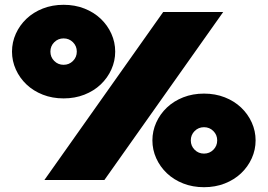

<svg xmlns="http://www.w3.org/2000/svg" viewBox="-20 -750 1115 800"><path d="M165 0 660 -700H910L415 0ZM245 -590Q222 -590 206 -574Q190 -558 190 -535Q190 -512 206 -496Q222 -480 245 -480Q268 -480 284 -496Q300 -512 300 -535Q300 -558 284 -574Q268 -590 245 -590ZM245 -730Q292 -730 331.5 -714.5Q371 -699 399.5 -672Q428 -645 444 -609.5Q460 -574 460 -535Q460 -496 444 -460.5Q428 -425 399.5 -398Q371 -371 331.5 -355.5Q292 -340 245 -340Q198 -340 158.5 -355.5Q119 -371 90.5 -398Q62 -425 46 -460.5Q30 -496 30 -535Q30 -574 46 -609.5Q62 -645 90.5 -672Q119 -699 158.5 -714.5Q198 -730 245 -730ZM830 -220Q807 -220 791 -204Q775 -188 775 -165Q775 -142 791 -126Q807 -110 830 -110Q853 -110 869 -126Q885 -142 885 -165Q885 -188 869 -204Q853 -220 830 -220ZM830 -360Q877 -360 916.5 -344.5Q956 -329 984.5 -302Q1013 -275 1029 -239.5Q1045 -204 1045 -165Q1045 -126 1029 -90.5Q1013 -55 984.5 -28Q956 -1 916.5 14.5Q877 30 830 30Q783 30 743.5 14.5Q704 -1 675.5 -28Q647 -55 631 -90.5Q615 -126 615 -165Q615 -204 631 -239.5Q647 -275 675.5 -302Q704 -329 743.5 -344.5Q783 -360 830 -360Z"/></svg>

Font: Imperial One
Style: Regular
Weight: 400
Designer: Jovanny Lemonad
Foundry: Jovanny Lemonad
Version: Version 1.000